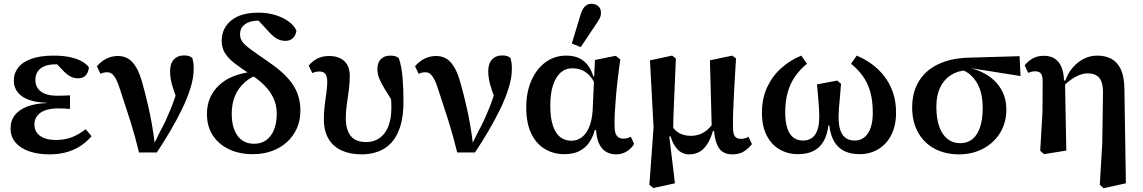

<svg xmlns="http://www.w3.org/2000/svg" viewBox="-20 -802 6042 1015"><path d="M240 14Q181 14 134.5 -2Q88 -18 62 -48.5Q36 -79 36 -123Q36 -165 59 -194Q82 -223 124.5 -239Q167 -255 226 -257V-259Q174 -260 135 -273.5Q96 -287 74.5 -313Q53 -339 53 -376Q53 -415 76.5 -445Q100 -475 147 -491.5Q194 -508 263 -508Q313 -508 350 -500Q387 -492 412 -478Q437 -464 450 -446Q448 -421 434 -404.5Q420 -388 392 -388Q376 -388 362.5 -393Q349 -398 335 -409Q321 -420 303 -440L265 -480L338 -476L365 -451Q346 -456 323.5 -459Q301 -462 274 -462Q239 -462 215 -452Q191 -442 179 -423.5Q167 -405 167 -379Q167 -353 180 -334.5Q193 -316 218.5 -306Q244 -296 282 -296Q300 -296 315.5 -296.5Q331 -297 350 -298V-226Q330 -228 316 -228.5Q302 -229 287 -229Q255 -229 231 -222.5Q207 -216 192 -204.5Q177 -193 169.5 -178Q162 -163 162 -144Q162 -119 174.5 -101Q187 -83 212.5 -72.5Q238 -62 276 -62Q323 -62 361 -77Q399 -92 433 -119L464 -82Q442 -56 411 -34Q380 -12 337.5 1Q295 14 240 14Z M715 4Q694 -83 669 -162Q644 -241 617 -322Q605 -361 594 -382Q583 -403 572 -411.5Q561 -420 546 -420Q535 -420 526.5 -417.5Q518 -415 511 -412L492 -452Q505 -467 522 -479.5Q539 -492 560 -499Q581 -506 604 -506Q634 -506 657.5 -492Q681 -478 700 -446Q719 -414 734 -358Q749 -303 761.5 -250Q774 -197 783 -145Q792 -93 798 -43H795L828 -110Q843 -137 856 -165Q869 -193 881.5 -223.5Q894 -254 905 -287Q916 -320 927 -356V-245Q910 -291 899 -323Q888 -355 883.5 -379Q879 -403 879 -425Q879 -466 899 -487.5Q919 -509 952 -509Q970 -509 979.5 -505.5Q989 -502 997 -495Q1000 -484 1002 -471Q1004 -458 1004 -438Q1004 -391 987 -336.5Q970 -282 942 -224.5Q914 -167 879.5 -108.5Q845 -50 809 4Z M1317 13Q1246 13 1191.5 -12.5Q1137 -38 1105.5 -85.5Q1074 -133 1074 -199Q1074 -247 1090.5 -284.5Q1107 -322 1137 -350.5Q1167 -379 1208.5 -396.5Q1250 -414 1301 -421L1305 -446L1362 -415Q1309 -398 1274 -367Q1239 -336 1222 -294.5Q1205 -253 1205 -201Q1205 -148 1220 -112.5Q1235 -77 1261 -59.5Q1287 -42 1323 -42Q1362 -42 1388.5 -62Q1415 -82 1429 -117.5Q1443 -153 1443 -201Q1443 -246 1426 -282.5Q1409 -319 1379 -349.5Q1349 -380 1308 -406Q1256 -440 1221.5 -466.5Q1187 -493 1169.5 -521Q1152 -549 1152 -586Q1152 -653 1202.5 -694Q1253 -735 1345 -735Q1396 -735 1437 -722Q1478 -709 1506.5 -688Q1535 -667 1547 -640Q1544 -616 1529 -601Q1514 -586 1489 -586Q1466 -586 1446.5 -596Q1427 -606 1402 -633L1331 -710L1404 -707L1407 -683Q1398 -687 1382.5 -690Q1367 -693 1347 -693Q1301 -693 1275 -673.5Q1249 -654 1249 -621Q1249 -599 1260.5 -582.5Q1272 -566 1302 -543.5Q1332 -521 1388 -483Q1434 -452 1467.5 -422.5Q1501 -393 1523.5 -361.5Q1546 -330 1557 -294.5Q1568 -259 1568 -217Q1568 -166 1549.5 -124Q1531 -82 1497 -51Q1463 -20 1417 -3.5Q1371 13 1317 13Z M1892 14Q1831 14 1786 -6.5Q1741 -27 1716.5 -68.5Q1692 -110 1692 -174Q1692 -209 1696.5 -245Q1701 -281 1705.5 -312.5Q1710 -344 1710 -369Q1710 -397 1700.5 -410.5Q1691 -424 1668 -424Q1657 -424 1647.5 -421.5Q1638 -419 1631 -416L1612 -455Q1628 -476 1655 -491Q1682 -506 1720 -506Q1756 -506 1780.5 -493Q1805 -480 1817 -457Q1829 -434 1829 -401Q1829 -364 1824 -325.5Q1819 -287 1813.5 -250Q1808 -213 1808 -179Q1808 -116 1834 -83.5Q1860 -51 1917 -51Q1955 -51 1985 -71Q2015 -91 2032 -131.5Q2049 -172 2049 -234Q2049 -260 2047 -283Q2045 -306 2042 -329L2066 -328L2068 -244Q2035 -297 2014.5 -330.5Q1994 -364 1984.5 -388Q1975 -412 1975 -436Q1975 -471 1993.5 -489.5Q2012 -508 2043 -508Q2058 -508 2068.5 -505Q2079 -502 2088 -495Q2103 -453 2108 -393Q2113 -333 2113 -266Q2113 -187 2096 -133.5Q2079 -80 2049 -47.5Q2019 -15 1978.5 -0.5Q1938 14 1892 14Z M2397 4Q2376 -83 2351 -162Q2326 -241 2299 -322Q2287 -361 2276 -382Q2265 -403 2254 -411.5Q2243 -420 2228 -420Q2217 -420 2208.5 -417.5Q2200 -415 2193 -412L2174 -452Q2187 -467 2204 -479.5Q2221 -492 2242 -499Q2263 -506 2286 -506Q2316 -506 2339.5 -492Q2363 -478 2382 -446Q2401 -414 2416 -358Q2431 -303 2443.5 -250Q2456 -197 2465 -145Q2474 -93 2480 -43H2477L2510 -110Q2525 -137 2538 -165Q2551 -193 2563.5 -223.5Q2576 -254 2587 -287Q2598 -320 2609 -356V-245Q2592 -291 2581 -323Q2570 -355 2565.5 -379Q2561 -403 2561 -425Q2561 -466 2581 -487.5Q2601 -509 2634 -509Q2652 -509 2661.5 -505.5Q2671 -502 2679 -495Q2682 -484 2684 -471Q2686 -458 2686 -438Q2686 -391 2669 -336.5Q2652 -282 2624 -224.5Q2596 -167 2561.5 -108.5Q2527 -50 2491 4Z M2963 13Q2907 13 2861 -14Q2815 -41 2788.5 -96Q2762 -151 2762 -234Q2762 -315 2789.5 -377Q2817 -439 2864.5 -473.5Q2912 -508 2973 -508Q3015 -508 3043 -494Q3071 -480 3089 -455.5Q3107 -431 3116 -399H3147L3135 -335Q3122 -371 3103.5 -394.5Q3085 -418 3060.5 -429.5Q3036 -441 3005 -441Q2969 -441 2943 -417.5Q2917 -394 2903 -350Q2889 -306 2889 -244Q2889 -179 2903 -137.5Q2917 -96 2942 -77Q2967 -58 3001 -58Q3032 -58 3056 -76.5Q3080 -95 3095 -131.5Q3110 -168 3113 -219L3121 -393L3125 -485L3235 -507L3259 -488Q3252 -439 3246 -388Q3240 -337 3236 -290Q3232 -243 3230 -203Q3228 -163 3229 -135Q3229 -100 3240.5 -84.5Q3252 -69 3276 -69Q3289 -69 3298.5 -72.5Q3308 -76 3315 -79L3332 -41Q3319 -18 3294 -2Q3269 14 3236 14Q3209 14 3186 1.5Q3163 -11 3148.5 -39.5Q3134 -68 3131 -115L3124 -114Q3115 -78 3095 -49Q3075 -20 3043 -3.5Q3011 13 2963 13ZM3003 -572 3048 -721Q3058 -754 3072 -768Q3086 -782 3106 -782Q3128 -782 3142.5 -769.5Q3157 -757 3157 -735Q3157 -718 3150 -704.5Q3143 -691 3129 -671L3050 -553Z M3413 175 3435 -129 3416 -483 3533 -508 3553 -493Q3550 -429 3548 -374.5Q3546 -320 3543.5 -272.5Q3541 -225 3540 -181Q3539 -137 3538 -93L3518 -82L3548 167L3434 192ZM3852 14Q3803 14 3781 -19Q3759 -52 3755 -109L3743 -111L3733 -483L3851 -508L3871 -493Q3867 -430 3864 -378.5Q3861 -327 3859 -283.5Q3857 -240 3855.5 -202Q3854 -164 3855 -127Q3855 -94 3865 -81Q3875 -68 3896 -68Q3909 -68 3919 -71Q3929 -74 3937 -79L3955 -40Q3938 -18 3913.5 -2Q3889 14 3852 14ZM3623 14Q3588 14 3563 -11Q3538 -36 3525 -81L3507 -80L3521 -153Q3543 -114 3569.5 -99Q3596 -84 3632 -84Q3658 -84 3680.5 -92.5Q3703 -101 3722.5 -118.5Q3742 -136 3758 -164L3768 -127H3754Q3742 -81 3724.5 -49.5Q3707 -18 3682 -2Q3657 14 3623 14Z M4199 13Q4145 13 4101.5 -12Q4058 -37 4033 -86Q4008 -135 4008 -206Q4008 -283 4036 -342Q4064 -401 4110.5 -442.5Q4157 -484 4216 -508L4246 -465Q4210 -436 4184 -399Q4158 -362 4144.5 -315Q4131 -268 4131 -208Q4131 -157 4142 -124Q4153 -91 4174 -75Q4195 -59 4225 -59Q4252 -59 4271 -72Q4290 -85 4300.5 -112.5Q4311 -140 4311 -185Q4311 -205 4309.5 -230.5Q4308 -256 4305 -288Q4302 -320 4299 -356L4406 -376L4426 -359Q4424 -325 4420.5 -291Q4417 -257 4415 -229Q4413 -201 4413 -184Q4413 -141 4422.5 -113.5Q4432 -86 4451 -72.5Q4470 -59 4498 -59Q4528 -59 4549.5 -76Q4571 -93 4582.5 -126Q4594 -159 4594 -207Q4594 -271 4580 -318.5Q4566 -366 4540 -401.5Q4514 -437 4479 -465L4509 -508Q4550 -491 4587.5 -464Q4625 -437 4654 -400Q4683 -363 4700 -314.5Q4717 -266 4717 -206Q4717 -154 4702.5 -113.5Q4688 -73 4662 -45Q4636 -17 4601 -2Q4566 13 4524 13Q4478 13 4444.5 -3Q4411 -19 4390.5 -53Q4370 -87 4364 -139H4359Q4353 -87 4332.5 -53Q4312 -19 4278.5 -3Q4245 13 4199 13Z M5050 14Q4978 14 4922.5 -15Q4867 -44 4835 -99Q4803 -154 4802 -231Q4802 -316 4838.5 -374Q4875 -432 4941 -463Q5007 -494 5096 -497L5370 -505L5375 -400L5110 -442L5089 -431Q5040 -427 5004.5 -403.5Q4969 -380 4949.5 -338.5Q4930 -297 4930 -238Q4930 -175 4945.5 -132Q4961 -89 4989.5 -67Q5018 -45 5056 -45Q5093 -45 5119.5 -65.5Q5146 -86 5160.5 -128Q5175 -170 5175 -232Q5175 -271 5167.5 -304.5Q5160 -338 5144.5 -364Q5129 -390 5108 -408Q5087 -426 5060 -434L5081 -448Q5125 -441 5164.5 -423.5Q5204 -406 5234.5 -378Q5265 -350 5282.5 -311Q5300 -272 5300 -223Q5300 -154 5267.5 -100.5Q5235 -47 5178 -16.5Q5121 14 5050 14Z M5479 -5 5491 -210 5492 -374Q5492 -399 5483.5 -412Q5475 -425 5453 -425Q5442 -425 5432.5 -422.5Q5423 -420 5415 -417L5397 -457Q5414 -478 5438.5 -492.5Q5463 -507 5498 -507Q5532 -507 5555 -492.5Q5578 -478 5590.5 -449.5Q5603 -421 5605 -377L5610 -376L5617 -6L5499 13ZM5794 175 5807 -43 5811 -313Q5811 -350 5802 -372Q5793 -394 5775 -404Q5757 -414 5731 -414Q5708 -414 5684.5 -404.5Q5661 -395 5638.5 -378.5Q5616 -362 5596 -341L5588 -375H5611Q5626 -416 5651.5 -445.5Q5677 -475 5710 -491.5Q5743 -508 5781 -508Q5824 -508 5856 -490.5Q5888 -473 5905.5 -435Q5923 -397 5924 -335L5932 167L5814 193Z"/></svg>

Font: Source Serif 4 SemiBold
Style: Regular
Weight: 600
Designer: Frank Grießhammer
Foundry: Adobe Systems Incorporated
Version: Version 4.004;hotconv 1.0.116;makeotfexe 2.5.65601